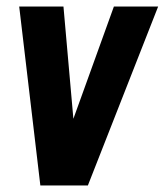

<svg xmlns="http://www.w3.org/2000/svg" viewBox="-20 -570 506 590"><path d="M104 0 39 -550H175L205.5 -205L330 -550H466L250 0Z"/></svg>

Font: Mohave
Style: Bold Italic
Weight: 700
Italic angle: -8°
Designer: Gumpita Rahayu
Foundry: Tokotype
Version: Version 2.003; ttfautohint (v1.8.3)